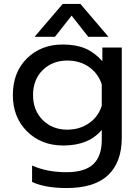

<svg xmlns="http://www.w3.org/2000/svg" viewBox="-20 -720 700 970"><path d="M154.8 -534.2 296.9 -700.2H386.2L527.8 -534.2H425.8L341.8 -641.1L257.8 -534.2ZM315.9 230Q208 230 142.1 199.2V116.2Q216.8 149.9 315.9 149.9Q409.2 149.9 451.7 109.1Q494.1 68.4 494.1 -13.2V-64Q428.7 15.1 299.8 15.1Q189 15.1 116.9 -55.9Q44.9 -127 44.9 -240.2Q44.9 -354.5 116 -424.8Q187 -495.1 296.9 -495.1Q363.8 -495.1 410.4 -475.3Q457 -455.6 497.1 -411.1V-480H595.2V-23.9Q595.2 98.6 526.6 164.3Q458 230 315.9 230ZM319.8 -64.9Q382.3 -64.9 429.7 -97.7Q477.1 -130.4 494.1 -186V-293.9Q475.6 -350.1 429 -382.1Q382.3 -414.1 319.8 -414.1Q245.1 -414.1 196 -366Q147 -317.9 147 -240.2Q147 -162.1 196 -113.5Q245.1 -64.9 319.8 -64.9Z"/></svg>

Font: Prompt
Style: Regular
Weight: 400
Designer: Katatrad Team
Foundry: CadsonDemak
Version: Version 1.000;PS 001.000;hotconv 1.0.88;makeotf.lib2.5.64775